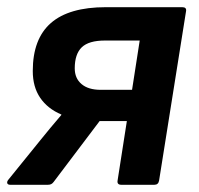

<svg xmlns="http://www.w3.org/2000/svg" viewBox="-23 -512 552 532"><path d="M5.5 0Q-1.5 0 -2.9 -4.4Q-4.2 -8.7 0.1 -14L89.1 -123.9Q102.8 -141.3 116.9 -157.9Q131.1 -174.6 146.8 -193.3L147.1 -194.6Q108.8 -210.9 88.3 -241.1Q67.8 -271.2 67.8 -315.3Q67.8 -404.3 118 -448.2Q168.3 -492.1 270.1 -492.1H481.8Q494.5 -492.1 492.5 -481L417.8 -11.7Q415.8 0 404.8 0H313.2Q300.8 0 302.8 -11.7L328.5 -176.5H253L125.5 -7.7Q122.5 -3.7 118.8 -1.8Q115.1 0 109.8 0ZM256.1 -263.1H342.9L364.1 -399.7H267.8Q223 -399.7 203.5 -380.9Q184.1 -362.1 184.1 -322.6Q184.1 -295 202.9 -279.1Q221.6 -263.1 256.1 -263.1Z"/></svg>

Font: Sofia Sans Hairline
Style: Italic
Weight: 1
Italic angle: -9°
Designer: Botio Nikoltchev, Ani Petrova
Foundry: lettersoup
Version: Version 4.102